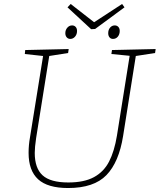

<svg xmlns="http://www.w3.org/2000/svg" viewBox="-20 -940 804 967"><path d="M764 -693 761 -673 664 -658 600 -255Q579 -123 516 -58Q453 7 323 7Q220 7 172 -37Q124 -81 124 -170Q124 -209 131 -248L197 -658L105 -668L107 -688L326 -693L323 -673L228 -658L162 -245Q155 -198 155 -170Q155 -93 194.5 -57Q234 -21 324 -21Q404 -21 453.5 -48Q503 -75 529.5 -126.5Q556 -178 569 -257L633 -659L541 -668L544 -688ZM454 -828 595 -920 607 -903 459 -794 439 -793 320 -903 336 -920ZM368 -784Q368 -767 358 -755.5Q348 -744 334 -744Q323 -744 316 -752Q309 -760 309 -773Q309 -789 319 -800.5Q329 -812 343 -812Q354 -812 361 -804.5Q368 -797 368 -784ZM583 -784Q583 -767 573.5 -755.5Q564 -744 549 -744Q538 -744 531.5 -752Q525 -760 525 -773Q525 -790 534.5 -801Q544 -812 558 -812Q569 -812 576 -804.5Q583 -797 583 -784Z"/></svg>

Font: Bitter Pro ExtraLight
Style: Italic
Weight: 275
Italic angle: -9°
Designer: Sol Matas, and Bitter project Authors
Foundry: Sol Matas
Version: Version 1.010